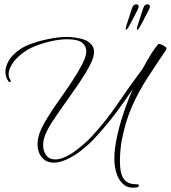

<svg xmlns="http://www.w3.org/2000/svg" viewBox="-20 -745 792 890"><path d="M617 -607Q616 -606 615 -608Q614 -610 615 -615Q616 -620 617 -624Q621 -637 629.5 -662.5Q638 -688 643 -704Q645 -709 647 -714Q649 -719 652 -721Q658 -725 664.5 -725Q671 -725 674 -719Q677 -714 670.5 -701Q664 -688 660 -680Q654 -669 645.5 -652.5Q637 -636 629.5 -622.5Q622 -609 617 -607ZM565 -607Q564 -606 563 -608Q562 -610 563 -615Q564 -620 565 -624Q569 -637 577.5 -662.5Q586 -688 591 -704Q593 -709 595 -714Q597 -719 600 -721Q606 -725 612.5 -725Q619 -725 622 -719Q625 -714 618.5 -701Q612 -688 608 -680Q602 -669 593.5 -652.5Q585 -636 577.5 -622.5Q570 -609 565 -607ZM596 125Q571 125 553.5 110.5Q536 96 525 72Q517 52 513.5 32Q510 12 510 -8Q510 -33 513 -57Q521 -119 543 -190.5Q565 -262 595 -331Q556 -273 513 -216Q470 -159 411 -96Q393 -77 359 -49.5Q325 -22 287 -5Q254 9 231 9Q194 9 174 -15.5Q154 -40 154 -76Q154 -100 163 -127Q175 -159 200 -199.5Q225 -240 256 -283.5Q287 -327 315 -369.5Q343 -412 361.5 -448Q380 -484 380 -508Q380 -532 360 -547.5Q340 -563 292 -563Q258 -563 219.5 -554.5Q181 -546 147.5 -533Q114 -520 95 -506Q55 -478 37.5 -450.5Q20 -423 20 -402Q20 -385 29 -373Q30 -372 30 -370Q30 -367 26.5 -365Q23 -363 20 -367Q5 -387 5 -412Q5 -436 20.5 -463.5Q36 -491 72 -516Q94 -532 136 -546Q178 -560 225.5 -568Q273 -576 309 -573Q368 -568 392 -549.5Q416 -531 416 -505Q416 -480 397 -443Q378 -406 348.5 -362.5Q319 -319 287.5 -275Q256 -231 229.5 -191.5Q203 -152 191 -123Q180 -96 180 -72Q180 -45 194 -25.5Q208 -6 236 -6Q256 -6 279 -16Q304 -27 328.5 -45Q353 -63 373 -81Q393 -99 402 -109Q470 -182 524.5 -262.5Q579 -343 638 -422L641 -426Q652 -446 662.5 -464.5Q673 -483 683 -499Q690 -510 697.5 -520Q705 -530 713 -540Q716 -543 727 -539Q738 -535 746.5 -528Q755 -521 750 -514Q701 -442 660.5 -379Q620 -316 590.5 -248.5Q561 -181 544 -93Q541 -76 538.5 -51Q536 -26 536 0Q536 17 537.5 33.5Q539 50 543 62Q551 87 567.5 98Q584 109 610 109H613Q624 109 624 115Q624 123 610 124Q606 125 602.5 125Q599 125 596 125Z"/></svg>

Font: Waterfall
Style: Regular
Weight: 400
Designer: Robert E. Leuschke
Foundry: Robert E. Leuschke
Version: Version 1.010; ttfautohint (v1.8.3)